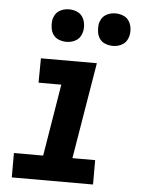

<svg xmlns="http://www.w3.org/2000/svg" viewBox="-53 -782 606 824"><g transform="rotate(5 250.0 -370.0)"><path d="M29 0V-105H155L206 -415H108L109 -520H350L281 -105H379V0ZM412 -600Q395 -600 379.5 -606Q364 -612 355 -624.5Q346 -637 343.5 -653.5Q341 -670 343 -687Q345 -698 351 -709Q357 -720 367 -727Q377 -734 388.5 -737Q400 -740 411 -740Q428 -740 443.5 -734Q459 -728 468 -715.5Q477 -703 480 -686.5Q483 -670 480 -653Q478 -642 472 -631Q466 -620 456 -613Q446 -606 434.5 -603Q423 -600 412 -600ZM212 -600Q195 -600 179.5 -606Q164 -612 155 -624.5Q146 -637 143.5 -653.5Q141 -670 143 -687Q145 -698 151 -709Q157 -720 167 -727Q177 -734 188.5 -737Q200 -740 211 -740Q228 -740 243.5 -734Q259 -728 268 -715.5Q277 -703 280 -686.5Q283 -670 280 -653Q278 -642 272 -631Q266 -620 256 -613Q246 -606 234.5 -603Q223 -600 212 -600Z"/></g></svg>

Font: Iosevka SS18 Extrabold
Style: Italic
Weight: 800
Italic angle: -9°
Monospace: yes
Designer: Belleve Invis
Foundry: Belleve Invis
Version: Version 25.1.1; ttfautohint (v1.8.4)